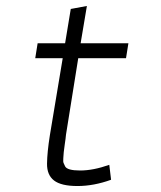

<svg xmlns="http://www.w3.org/2000/svg" viewBox="-20 -613 540 643"><path d="M147 -160 190 -418H98L106 -468H198L217 -583L271 -593L250 -468H410L402 -418H242L201 -162Q200 -150 197 -130.5Q194 -111 193.5 -103.5Q193 -96 192 -83.5Q191 -71 193 -67L198 -56Q205 -42 248.5 -42Q292 -42 346 -61L352 -11Q294 10 239.5 10Q185 10 161 -8.5Q137 -27 137.5 -65Q138 -103 147 -160Z"/></svg>

Font: Lekton
Style: Italic
Weight: 400
Italic angle: -9.3°
Designer: Paolo Mazzetti, Luciano Perondi, Raffaele Flato, Elena Papassissa, Emilio Macchia, Michela Povoleri, Tobias Seemiller, R
Version: Version 3.000